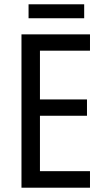

<svg xmlns="http://www.w3.org/2000/svg" viewBox="-20 -874 488 894"><path d="M372 -854H113V-789H372ZM399 0V-77H166V-335H385V-411H166V-638H399V-714H80V0Z"/></svg>

Font: Noto Sans Condensed
Style: Regular
Weight: 400
Width: 3
Designer: Monotype Design Team
Foundry: Monotype Imaging Inc.
Version: Version 2.013